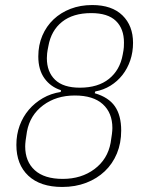

<svg xmlns="http://www.w3.org/2000/svg" viewBox="-20 -730 580 762"><path d="M227 12Q140 12 92.5 -32.5Q45 -77 45 -155Q45 -196 58 -231.5Q71 -267 94.5 -294.5Q118 -322 150 -340.5Q182 -359 221 -365L222 -372Q181 -385 156.5 -419Q132 -453 132 -506Q132 -551 148 -588.5Q164 -626 192.5 -653Q221 -680 260 -695Q299 -710 346 -710Q424 -710 466 -669Q508 -628 508 -560Q508 -523 497 -490.5Q486 -458 466 -432.5Q446 -407 418.5 -390Q391 -373 358 -367L356 -360Q411 -344 436 -308Q461 -272 461 -212Q461 -162 444 -121Q427 -80 396 -50.5Q365 -21 322 -4.5Q279 12 227 12ZM229 -20Q303 -20 355 -59Q407 -98 419 -163Q426 -204 426 -222Q426 -282 388 -316.5Q350 -351 277 -351Q203 -351 151 -312Q99 -273 87 -208Q80 -167 80 -149Q80 -89 118 -54.5Q156 -20 229 -20ZM297 -382Q369 -382 412.5 -417Q456 -452 467 -513Q471 -533 471.5 -543Q472 -553 472 -561Q472 -616 440 -647Q408 -678 342 -678Q270 -678 226.5 -643.5Q183 -609 172 -547Q168 -528 167 -517.5Q166 -507 166 -499Q166 -445 198.5 -413.5Q231 -382 297 -382Z"/></svg>

Font: IBM Plex Sans Condensed ExtraLight
Style: Italic
Weight: 200
Width: 3
Italic angle: -11°
Designer: Mike Abbink, Paul van der Laan, Pieter van Rosmalen
Foundry: Bold Monday
Version: Version 1.3